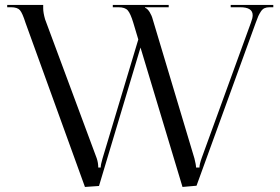

<svg xmlns="http://www.w3.org/2000/svg" viewBox="-20 -739 1121 768"><path d="M8.8 -719.2H152.8V-705.1Q152.8 -688.5 160.2 -662.1L367.2 -105Q373 -87.4 373 -68.8H382.8Q382.8 -80.6 390.1 -105L533.2 -581.1L513.2 -647.9Q502 -685.1 491 -697.5Q480 -710 454.1 -710H431.2V-719.2H654.8V-710H560.1V-708Q569.8 -704.6 578.4 -690.9Q586.9 -677.2 590.8 -662.1L757.8 -105Q764.2 -79.6 764.2 -68.8H777.8Q777.8 -82 787.1 -107.9L983.9 -648.9Q990.7 -666.5 990.7 -678.2Q990.7 -710 940.9 -710H902.8V-719.2H1073.2V-710H1058.1Q1046.4 -710 1038.1 -706.3Q1029.8 -702.6 1023.4 -692.9Q1017.1 -683.1 1013.2 -674.6Q1009.3 -666 1002.9 -647.9L766.1 3.9L710 8.8L542 -548.8L376 4.9L319.8 8.8L82 -647.9Q69.8 -686.5 59.8 -698.2Q49.8 -710 23.9 -710H8.8Z"/></svg>

Font: FoglihtenNo07calt
Style: Regular
Weight: 500
Designer: gluk (gluksza@wp.pl)
Foundry: gluk (gluksza@wp.pl)
Version: Version 0.844